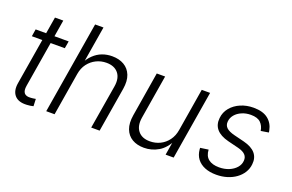

<svg xmlns="http://www.w3.org/2000/svg" viewBox="-92 -1069 2161 1422"><g transform="rotate(20 988.0 -358.5)"><path d="M313 -542.5 303.2 -485.4H43.5L52.7 -542.5ZM157.2 -673.8H222.7L132.3 -127.4Q125.5 -86.9 140.6 -68.8Q155.8 -50.8 192.4 -54.2Q199.7 -54.2 210.2 -55.9Q220.7 -57.6 230 -59.1L232.4 -2.4Q222.2 0.5 208.7 2.4Q195.3 4.4 182.1 4.9Q116.2 8.8 85.9 -25.9Q55.7 -60.5 65.9 -123Z M455.1 -337.4 399.4 0H333.5L454.1 -727.5H520L468.3 -416H455.1Q478.5 -463.4 509.3 -492.9Q540 -522.5 576.7 -536.1Q613.3 -549.8 654.3 -549.8Q709.5 -549.8 748.8 -526.9Q788.1 -503.9 805.7 -459.5Q823.2 -415 812.5 -350.1L754.4 0H688L745.6 -345.2Q756.8 -413.1 725.3 -451.4Q693.8 -489.7 631.3 -489.7Q588.4 -489.7 551.3 -471.4Q514.2 -453.1 488.5 -419.2Q462.9 -385.3 455.1 -337.4Z M1105 7.3Q1050.3 7.3 1011.5 -15.6Q972.7 -38.6 955.8 -83.3Q939 -127.9 949.7 -192.4L1007.3 -542.5H1073.2L1016.1 -197.3Q1005.4 -130.4 1036.1 -91.6Q1066.9 -52.7 1129.9 -52.7Q1172.9 -52.7 1210 -70.8Q1247.1 -88.9 1272.7 -123.3Q1298.3 -157.7 1306.2 -205.6L1361.8 -542.5H1427.7L1337.9 0H1274.4L1295.4 -127H1306.2Q1271.5 -55.2 1218.8 -23.9Q1166 7.3 1105 7.3Z M1676.3 11.7Q1624 11.7 1585.4 -4.2Q1546.9 -20 1524.4 -49.8Q1502 -79.6 1498 -122.6Q1497.6 -126.5 1497.6 -128.4Q1497.6 -130.4 1497.1 -134.8L1561 -144Q1563.5 -94.2 1593.8 -70.6Q1624 -46.9 1677.2 -46.9Q1720.2 -46.9 1754.9 -61.3Q1789.6 -75.7 1811 -100.3Q1832.5 -125 1834.5 -155.8Q1836.9 -184.1 1819.1 -202.6Q1801.3 -221.2 1761.2 -231.4L1676.3 -252.4Q1611.3 -269 1581.5 -304Q1551.8 -338.9 1557.6 -391.6Q1562 -438.5 1591.6 -474.1Q1621.1 -509.8 1667.5 -529.8Q1713.9 -549.8 1769 -549.8Q1842.8 -549.8 1883.3 -517.8Q1923.8 -485.8 1934.6 -431.2Q1935.5 -427.2 1936 -423.8Q1936.5 -420.4 1937 -415.5L1876 -405.8Q1870.6 -444.3 1845.7 -468.8Q1820.8 -493.2 1768.1 -493.2Q1729.5 -493.2 1697.3 -479.2Q1665 -465.3 1645.3 -441.7Q1625.5 -418 1623 -388.2Q1620.1 -358.4 1639.9 -339.6Q1659.7 -320.8 1704.6 -309.6L1785.2 -289.6Q1849.1 -273.4 1878.4 -239Q1907.7 -204.6 1901.9 -152.8Q1898.4 -116.7 1879.6 -86.4Q1860.8 -56.2 1830.3 -34.2Q1799.8 -12.2 1760.5 -0.2Q1721.2 11.7 1676.3 11.7Z"/></g></svg>

Font: Inter 16pt Light
Style: Italic
Weight: 300
Italic angle: -9.3988°
Version: Version 4.001;git-66647c0bb